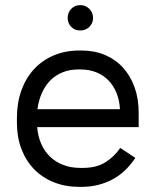

<svg xmlns="http://www.w3.org/2000/svg" viewBox="-20 -723 606 749"><path d="M289 6H297Q332 6 362 -1.5Q392 -9 418.5 -23Q445 -37 467.5 -58.5Q490 -80 508 -107L449 -146Q427 -113 392 -90.5Q357 -68 303 -68H293Q257 -68 227 -79.5Q197 -91 175.5 -111.5Q154 -132 141 -161.5Q128 -191 125 -227H521V-283Q521 -338 505 -382.5Q489 -427 460 -459Q431 -491 389.5 -508.5Q348 -526 298 -526H290Q235 -526 190 -507Q145 -488 113 -453.5Q81 -419 63.5 -370.5Q46 -322 46 -263V-244Q46 -188 63.5 -142Q81 -96 113 -63Q145 -30 190 -12Q235 6 289 6ZM126 -297Q131 -333 144 -361.5Q157 -390 177 -410Q197 -430 224.5 -441Q252 -452 285 -452H295Q328 -452 355.5 -441Q383 -430 403 -409.5Q423 -389 434.5 -360.5Q446 -332 448 -297ZM293 -604Q314 -604 328.5 -618Q343 -632 343 -653Q343 -674 328.5 -688.5Q314 -703 293 -703Q272 -703 258 -688.5Q244 -674 244 -653Q244 -632 258 -618Q272 -604 293 -604Z"/></svg>

Font: Fixel Variable
Style: Regular
Weight: 100
Width: 3
Designer: AlfaBravo + MacPaw
Foundry: Kyrylo Tkachov, Marchela Mozhyna, Serhii Makarenko, Maria Weinstein, Zakhar Kryvoshyya
Version: Version 1.211